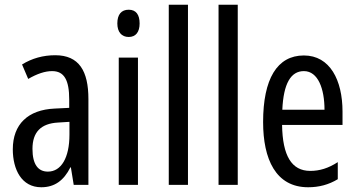

<svg xmlns="http://www.w3.org/2000/svg" viewBox="-20 -780 1505 810"><path d="M213 -547C162 -547 115 -534 73 -508L99 -447C137 -469 170 -480 200 -480C251 -480 272 -442 272 -360V-325L211 -322C98 -317 34 -256 34 -150C34 -65 71 10 154 10C210 10 249 -18 277 -74H279L291 0H353V-362C353 -480 314 -547 213 -547ZM225 -263 273 -266V-212C273 -114 238 -56 182 -56C141 -56 117 -86 117 -152C117 -222 152 -259 225 -263Z M523 -739C492 -739 475 -719 475 -681C475 -645 493 -624 523 -624C553 -624 569 -645 569 -681C569 -718 554 -739 523 -739ZM562 -537H481V0H562Z M773 0V-760H692V0Z M983 0V-760H902V0Z M1262 -546C1149 -546 1090 -447 1090 -265C1090 -109 1143 10 1280 10C1326 10 1367 -1 1405 -24V-96C1365 -70 1328 -59 1289 -59C1210 -59 1172 -123 1170 -253H1425V-309C1425 -442 1372 -546 1262 -546ZM1262 -480C1322 -480 1349 -405 1349 -317H1171C1176 -428 1207 -480 1262 -480Z"/></svg>

Font: Noto Sans Myanmar UI ExtraCondensed
Style: Regular
Weight: 400
Width: 2
Designer: Monotype Design Team
Foundry: Monotype Imaging Inc.
Version: Version 2.103